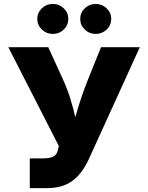

<svg xmlns="http://www.w3.org/2000/svg" viewBox="-20 -971 765 991"><path d="M133.8 0V-153.3H197.8Q236.3 -153.3 254.9 -162.8Q273.4 -172.4 278.3 -194.3L283.7 -217.3L22.9 -727.5H229L303.7 -564Q328.1 -510.7 343.5 -460.4Q358.9 -410.2 368.7 -365.7Q380.9 -409.7 397.2 -459.7Q413.6 -509.8 435.5 -564L501.5 -727.5H701.7L439 -150.9Q403.8 -74.2 353 -37.1Q302.2 0 222.2 0ZM252.4 -795.9Q219.7 -795.9 196 -818.6Q172.4 -841.3 172.4 -873.5Q172.4 -905.3 196 -928Q219.7 -950.7 252.4 -950.7Q285.6 -950.7 309.1 -928Q332.5 -905.3 332.5 -873.5Q332.5 -841.3 309.1 -818.6Q285.6 -795.9 252.4 -795.9ZM474.1 -795.9Q440.9 -795.9 417.5 -818.6Q394 -841.3 394 -873.5Q394 -905.3 417.5 -928Q440.9 -950.7 474.1 -950.7Q506.8 -950.7 530.5 -928Q554.2 -905.3 554.2 -873.5Q554.2 -841.3 530.5 -818.6Q506.8 -795.9 474.1 -795.9Z"/></svg>

Font: Inter Extra Bold
Style: Regular
Weight: 800
Designer: Rasmus Andersson
Foundry: rsms
Version: Version 4.000;git-3c8e0fc